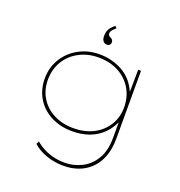

<svg xmlns="http://www.w3.org/2000/svg" viewBox="-169 -887 1186 1268"><g transform="rotate(20 424.5 -253.0)"><path d="M420 240Q351 240 294 219Q237 198 201 165L211 144Q236 166 267.5 182.5Q299 199 336.5 208.5Q374 218 418 218Q481 218 537.5 189.5Q594 161 628.5 102.5Q663 44 663 -45V-180L674 -181Q650 -117 609 -75.5Q568 -34 513.5 -14Q459 6 393 6Q310 6 244 -28Q178 -62 141.5 -122.5Q105 -183 105 -261Q105 -339 143.5 -401Q182 -463 247 -498.5Q312 -534 392 -534Q432 -534 467.5 -526Q503 -518 535 -503Q567 -488 593.5 -465.5Q620 -443 640 -412Q660 -381 673 -344L663 -345L665 -525H685V-50Q685 27 663 82Q641 137 603.5 172Q566 207 518.5 223.5Q471 240 420 240ZM393 -16Q474 -16 534.5 -47.5Q595 -79 629 -134.5Q663 -190 663 -260Q662 -335 627.5 -391.5Q593 -448 532.5 -480Q472 -512 392 -512Q318 -512 257.5 -480Q197 -448 162.5 -391.5Q128 -335 127 -261Q127 -189 161 -133.5Q195 -78 255.5 -47Q316 -16 393 -16ZM413 -610Q397 -610 387 -622.5Q377 -635 377 -656Q377 -669 379 -680.5Q381 -692 386 -702.5Q391 -713 400.5 -723.5Q410 -734 424 -746L437 -733Q430 -727 422 -719.5Q414 -712 408.5 -704Q403 -696 403 -686Q403 -678 406.5 -673Q410 -668 420 -663Q431 -658 435.5 -651Q440 -644 440 -634Q440 -625 433.5 -617.5Q427 -610 413 -610Z"/></g></svg>

Font: Lexend Peta Thin
Style: Regular
Weight: 250
Version: Version 1.007